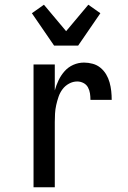

<svg xmlns="http://www.w3.org/2000/svg" viewBox="-20 -793 540 813"><path d="M122 0V-520H212V-410Q218 -432 228 -453Q238 -474 253.5 -491.5Q269 -509 290.5 -518.5Q312 -528 336 -528Q354 -528 372.5 -523Q391 -518 405.5 -506Q420 -494 429.5 -478Q439 -462 444 -444Q449 -426 451 -407.5Q453 -389 453 -370H363Q363 -384 361 -397.5Q359 -411 352.5 -423Q346 -435 333.5 -441.5Q321 -448 307 -448Q289 -448 272.5 -439Q256 -430 245 -415.5Q234 -401 228 -383.5Q222 -366 218 -348Q214 -330 213 -312Q212 -294 212 -276V0ZM209 -600 115 -737 166 -773 260 -661 354 -773 405 -737 311 -600Z"/></svg>

Font: Iosevka Term Curly Medium
Style: Regular
Weight: 500
Designer: Belleve Invis
Foundry: Belleve Invis
Version: Version 32.3.0